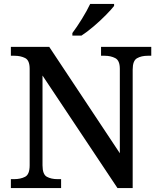

<svg xmlns="http://www.w3.org/2000/svg" viewBox="-20 -951 810 971"><path d="M35 0V-45H51Q84 -45 107 -57Q130 -69 130 -115V-603Q130 -646 107 -657.5Q84 -669 53 -669H35V-714H229L586 -176V-603Q586 -645 563 -657Q540 -669 509 -669H491V-714H745V-669H727Q695 -669 673 -656.5Q651 -644 651 -599V0H574L195 -569V-115Q195 -69 217 -57Q239 -45 271 -45H289V0ZM346 -784Q368 -813 394 -855Q420 -897 436 -931H557V-921Q544 -904 515.5 -875Q487 -846 453.5 -817.5Q420 -789 392 -771H346Z"/></svg>

Font: Noto Serif Lao Medium
Style: Regular
Weight: 500
Designer: Monotype Design Team
Foundry: Monotype Imaging Inc.
Version: Version 2.003; ttfautohint (v1.8.4.7-5d5b)